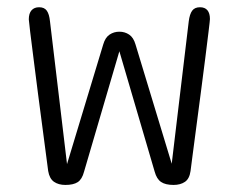

<svg xmlns="http://www.w3.org/2000/svg" viewBox="-20 -502 659 530"><path d="M160.5 8.5Q141.5 8.5 129 -0.2Q116.5 -9 113 -30Q112.5 -35 108.2 -66.5Q104 -98 98 -144Q92 -190 85.2 -241.2Q78.5 -292.5 72.8 -338.5Q67 -384.5 63.2 -414.8Q59.5 -445 59.5 -448.5Q59.5 -465 67 -473.5Q74.5 -482 88 -482Q102.5 -482 109.2 -472.5Q116 -463 118 -443L165 -49L265 -379.5Q270.5 -398.5 282.5 -406.5Q294.5 -414.5 309.5 -414.5Q324.5 -414.5 336.5 -406.5Q348.5 -398.5 354 -379.5L454 -50L501 -443Q503.5 -463 510.5 -472.5Q517.5 -482 532 -482Q545.5 -482 552.5 -473.8Q559.5 -465.5 559.5 -449.5Q559.5 -445.5 555.8 -415.5Q552 -385.5 546.5 -340.5Q541 -295.5 534.2 -245Q527.5 -194.5 521.5 -148.5Q515.5 -102.5 511.2 -70.2Q507 -38 506 -30Q503 -8.5 490.5 0Q478 8.5 459 8.5Q436.5 8.5 424.5 0.2Q412.5 -8 407 -28L309.5 -360.5L212 -28Q206.5 -7 194.5 0.8Q182.5 8.5 160.5 8.5Z"/></svg>

Font: Sono Monospace Light
Style: Regular
Weight: 300
Version: Version 2.112